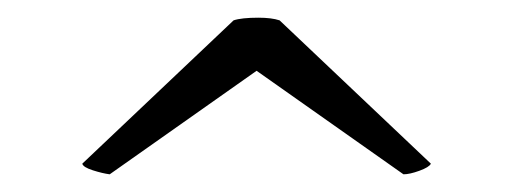

<svg xmlns="http://www.w3.org/2000/svg" viewBox="-20 -459 580 217"><path d="M73 -274 244 -436Q253 -439 272 -439Q287 -439 296 -436L467 -274Q465 -270 454 -266Q443 -262 436 -262L270 -379L104 -262Q96 -263 85 -266.5Q74 -270 73 -274Z"/></svg>

Font: Arima Madurai
Style: Regular
Weight: 400
Designer: Joana Correia and Natanael Gama
Foundry: NDISCOVER
Version: Version 1.020